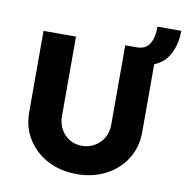

<svg xmlns="http://www.w3.org/2000/svg" viewBox="-89 -911 970 1002"><g transform="rotate(10 395.5 -409.5)"><path d="M383 6Q296 6 228.5 -29.5Q161 -65 122 -127Q83 -189 83 -269V-700H255V-278Q255 -240 272 -209.5Q289 -179 318 -161.5Q347 -144 383 -144Q420 -144 450.5 -161.5Q481 -179 498.5 -209.5Q516 -240 516 -278V-700H577Q623 -700 644 -732.5Q665 -765 665 -825H791Q791 -758 764.5 -704.5Q738 -651 682 -629V-269Q682 -189 643 -127Q604 -65 536.5 -29.5Q469 6 383 6Z"/></g></svg>

Font: Lexend
Style: Bold
Weight: 700
Designer: Bonnie Shaver-Troup, Thomas Jockin
Foundry: Lexend
Version: Version 1.007; ttfautohint (v1.8.3)